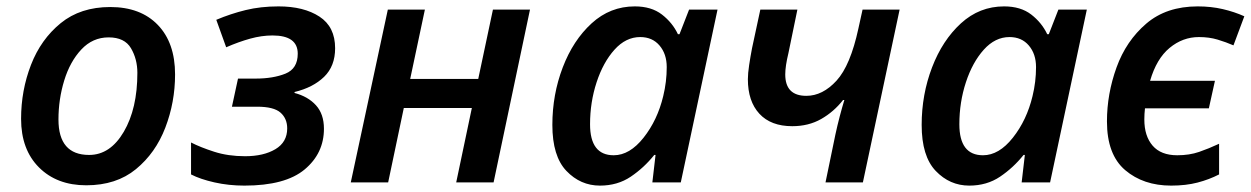

<svg xmlns="http://www.w3.org/2000/svg" viewBox="-20 -571 3915 601"><path d="M250 9Q344 9 405.5 -41.5Q467 -92 497.5 -171.5Q528 -251 528 -338Q528 -437 474 -493Q420 -549 325 -549Q232 -549 170 -498.5Q108 -448 77 -368Q46 -288 46 -199Q46 -103 102 -47Q158 9 250 9ZM259 -86Q163 -86 163 -197Q163 -260 181 -319Q199 -378 234.5 -416Q270 -454 320 -454Q370 -454 390 -420Q410 -386 410 -343Q410 -231 367.5 -158.5Q325 -86 259 -86Z M745 10Q873 10 933.5 -40.5Q994 -91 994 -168Q994 -214 969 -241.5Q944 -269 902 -280V-283Q960 -297 994.5 -330.5Q1029 -364 1029 -420Q1029 -487 980 -519Q931 -551 852 -551Q796 -551 749 -539.5Q702 -528 657 -509L688 -423Q727 -440 763 -450Q799 -460 833 -460Q912 -460 912 -403Q912 -356 873.5 -340.5Q835 -325 780 -325H725L706 -237H785Q837 -237 858 -218.5Q879 -200 879 -169Q879 -126 842 -104Q805 -82 747 -82Q694 -82 650.5 -96Q607 -110 578 -125V-25Q607 -10 651.5 0Q696 10 745 10Z M1078 0 1194 -541H1310L1264 -324H1477L1523 -541H1639L1525 0H1408L1457 -233H1244L1195 0Z M1858 10Q1913 10 1954.5 -18Q1996 -46 2028 -86H2032L2022 0H2111L2226 -541H2137L2107 -464H2102Q2085 -500 2052 -525.5Q2019 -551 1967 -551Q1890 -551 1832 -498Q1774 -445 1741.5 -360Q1709 -275 1709 -180Q1709 -82 1753 -36Q1797 10 1858 10ZM1901 -85Q1827 -85 1827 -182Q1827 -251 1847.5 -313.5Q1868 -376 1903.5 -415.5Q1939 -455 1984 -455Q2022 -455 2044.5 -428.5Q2067 -402 2067 -361Q2067 -315 2056 -270Q2038 -195 1994.5 -140Q1951 -85 1901 -85Z M2564 0H2681L2796 -541H2680L2667 -482Q2642 -366 2598.5 -318.5Q2555 -271 2504 -271Q2438 -271 2438 -338Q2438 -364 2448 -405L2476 -541H2360L2334 -420Q2329 -394 2325 -367.5Q2321 -341 2321 -323Q2321 -254 2357 -215Q2393 -176 2460 -176Q2511 -176 2550.5 -198.5Q2590 -221 2619 -258H2623Q2616 -235 2608.5 -206.5Q2601 -178 2595 -150Z M3014 10Q3069 10 3110.5 -18Q3152 -46 3184 -86H3188L3178 0H3267L3382 -541H3293L3263 -464H3258Q3241 -500 3208 -525.5Q3175 -551 3123 -551Q3046 -551 2988 -498Q2930 -445 2897.5 -360Q2865 -275 2865 -180Q2865 -82 2909 -36Q2953 10 3014 10ZM3057 -85Q2983 -85 2983 -182Q2983 -251 3003.5 -313.5Q3024 -376 3059.5 -415.5Q3095 -455 3140 -455Q3178 -455 3200.5 -428.5Q3223 -402 3223 -361Q3223 -315 3212 -270Q3194 -195 3150.5 -140Q3107 -85 3057 -85Z M3646 10Q3692 10 3728.5 0.5Q3765 -9 3796 -25V-121Q3764 -106 3733.5 -95.5Q3703 -85 3665 -85Q3614 -85 3588 -115Q3562 -145 3562 -197Q3562 -206 3562.5 -214.5Q3563 -223 3564 -232H3764L3783 -318H3580Q3600 -387 3641 -421Q3682 -455 3733 -455Q3765 -455 3791.5 -447Q3818 -439 3841 -429L3875 -520Q3844 -534 3807.5 -542.5Q3771 -551 3729 -551Q3631 -551 3568 -497Q3505 -443 3475 -360Q3445 -277 3445 -191Q3445 -87 3502 -38.5Q3559 10 3646 10Z"/></svg>

Font: Noto Sans UI Medium
Style: Italic
Weight: 500
Italic angle: -12°
Designer: Monotype Design Team
Foundry: Monotype Imaging Inc.
Version: Version 1.901